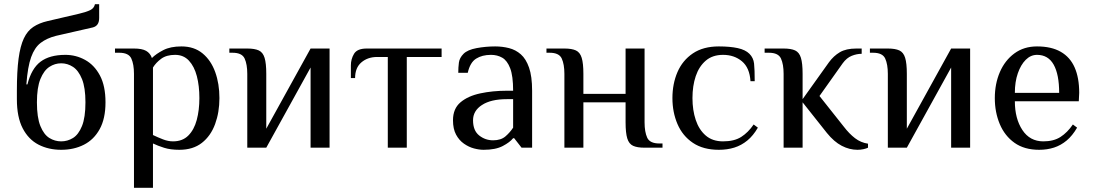

<svg xmlns="http://www.w3.org/2000/svg" viewBox="-20 -700 5178 910"><path d="M270 10Q210 10 162.5 -14.5Q115 -39 87.5 -92Q60 -145 60 -230V-270Q60 -362 68 -422Q76 -482 93 -518Q110 -554 138 -572.5Q166 -591 205 -600L355 -635Q389 -643 407.5 -652Q426 -661 430 -680H450V-615Q450 -596 442.5 -585Q435 -574 420 -570L245 -530Q202 -519 173 -497Q144 -475 127.5 -429Q111 -383 105 -300H110Q129 -375 172 -407.5Q215 -440 290 -440Q340 -440 383.5 -416Q427 -392 453.5 -342.5Q480 -293 480 -215Q480 -138 452.5 -88Q425 -38 377.5 -14Q330 10 270 10ZM270 -30Q300 -30 326 -46Q352 -62 368.5 -102.5Q385 -143 385 -215Q385 -285 368.5 -325.5Q352 -366 326 -383Q300 -400 270 -400Q240 -400 214 -383Q188 -366 171.5 -325.5Q155 -285 155 -215Q155 -143 171.5 -102.5Q188 -62 214 -46Q240 -30 270 -30Z M615 190V-350Q615 -395 602.5 -422.5Q590 -450 545 -450H525V-470H615Q653 -470 672.5 -459Q692 -448 700 -425Q720 -445 754 -462.5Q788 -480 840 -480Q900 -480 940 -447Q980 -414 1000 -358.5Q1020 -303 1020 -235Q1020 -168 999.5 -112Q979 -56 937 -23Q895 10 830 10Q788 10 758 0.5Q728 -9 705 -20V190ZM800 -30Q845 -30 872.5 -57.5Q900 -85 912.5 -131.5Q925 -178 925 -235Q925 -293 913 -339Q901 -385 875.5 -412.5Q850 -440 810 -440Q769 -440 744 -421.5Q719 -403 705 -380V-60Q728 -49 752.5 -39.5Q777 -30 800 -30Z M1152 0V-350Q1152 -395 1139.5 -422.5Q1127 -450 1082 -450H1067V-470H1152Q1187 -470 1206.5 -461Q1226 -452 1234 -426Q1242 -400 1242 -350V-90L1452 -470H1542V0H1452V-380L1242 0Z M1818 0V-430H1768Q1723 -430 1693 -404.5Q1663 -379 1663 -330H1643V-390Q1643 -420 1658 -445Q1673 -470 1718 -470H2073V-430H1908V0Z M2272 10Q2251 10 2226.5 3.5Q2202 -3 2179 -19Q2156 -35 2141.5 -62Q2127 -89 2127 -130Q2127 -185 2162.5 -215Q2198 -245 2256.5 -257.5Q2315 -270 2382 -270H2412Q2412 -340 2398 -376.5Q2384 -413 2360.5 -426.5Q2337 -440 2307 -440Q2265 -440 2236.5 -422Q2208 -404 2197 -355H2152Q2152 -381 2155 -403.5Q2158 -426 2177 -445Q2196 -464 2239 -472Q2282 -480 2327 -480Q2361 -480 2392.5 -472Q2424 -464 2448.5 -442.5Q2473 -421 2487.5 -379.5Q2502 -338 2502 -270V0H2452L2417 -45H2412Q2397 -26 2363 -8Q2329 10 2272 10ZM2317 -35Q2354 -35 2375.5 -53.5Q2397 -72 2412 -95V-230H2382Q2307 -230 2264.5 -202.5Q2222 -175 2222 -130Q2222 -81 2251 -58Q2280 -35 2317 -35Z M2655 0V-350Q2655 -395 2642.5 -422.5Q2630 -450 2585 -450H2570V-470H2655Q2690 -470 2709.5 -461Q2729 -452 2737 -426Q2745 -400 2745 -350V-255H2945V-470H3035V-120Q3035 -75 3047.5 -47.5Q3060 -20 3105 -20H3120V0H3035Q3000 0 2980.5 -9Q2961 -18 2953 -44Q2945 -70 2945 -120V-215H2745V0Z M3387 10Q3313 10 3264 -23Q3215 -56 3191 -112Q3167 -168 3167 -235Q3167 -303 3191 -358.5Q3215 -414 3264 -447Q3313 -480 3387 -480Q3440 -480 3476.5 -472Q3513 -464 3532 -445Q3551 -426 3554 -398.5Q3557 -371 3557 -315H3537Q3533 -379 3496.5 -409.5Q3460 -440 3407 -440Q3357 -440 3325 -412.5Q3293 -385 3277.5 -339Q3262 -293 3262 -235Q3262 -178 3277.5 -131.5Q3293 -85 3325 -57.5Q3357 -30 3407 -30Q3460 -30 3493 -51Q3526 -72 3552 -110L3572 -95Q3550 -57 3522 -34Q3494 -11 3460.5 -0.5Q3427 10 3387 10Z M4044 10Q4006 10 3969.5 -9Q3933 -28 3899 -70L3784 -215V0H3694V-350Q3694 -395 3681.5 -422.5Q3669 -450 3624 -450H3604V-470H3694Q3729 -470 3748.5 -461Q3768 -452 3776 -426Q3784 -400 3784 -350V-230L3909 -405Q3931 -435 3960.5 -452.5Q3990 -470 4039 -470H4064V-445Q4041 -445 4017 -435.5Q3993 -426 3974 -400L3864 -245L3979 -100Q4005 -66 4032.5 -45Q4060 -24 4094 -19V0Q4086 4 4072.5 7Q4059 10 4044 10Z M4188 0V-350Q4188 -395 4175.5 -422.5Q4163 -450 4118 -450H4103V-470H4188Q4223 -470 4242.5 -461Q4262 -452 4270 -426Q4278 -400 4278 -350V-90L4488 -470H4578V0H4488V-380L4278 0Z M4905 10Q4835 10 4788.5 -23Q4742 -56 4718.5 -112Q4695 -168 4695 -235Q4695 -303 4719 -358.5Q4743 -414 4788 -447Q4833 -480 4895 -480Q4963 -480 5007.5 -454.5Q5052 -429 5073.5 -380Q5095 -331 5095 -260L5093 -220H4790Q4790 -138 4825.5 -84Q4861 -30 4925 -30Q4974 -30 5006.5 -51Q5039 -72 5065 -110L5085 -95Q5063 -57 5035.5 -34Q5008 -11 4975.5 -0.5Q4943 10 4905 10ZM4790 -260H5000Q5000 -347 4974 -393.5Q4948 -440 4895 -440Q4865 -440 4841.5 -416.5Q4818 -393 4804 -352.5Q4790 -312 4790 -260Z"/></svg>

Font: El Messiri
Style: Regular
Weight: 400
Designer: Mohamed Gaber
Foundry: Kief Type Foundry
Version: Version 2.020